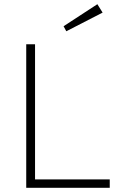

<svg xmlns="http://www.w3.org/2000/svg" viewBox="-20 -896 579 915"><path d="M105 -685H147V-41H503V-1H105ZM283 -771 444 -876 469 -836 296 -747Z"/></svg>

Font: Bellota Text Light
Style: Regular
Weight: 300
Designer: Kemie Guaida
Foundry: Kemie Guaida
Version: Version 4.001